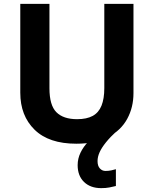

<svg xmlns="http://www.w3.org/2000/svg" viewBox="-20 -734 796 994"><path d="M485 100Q485 125 497 138Q509 151 526 151Q542 151 556 148Q570 145 580 142V229Q564 233 546 236.5Q528 240 504 240Q448 240 415 208Q382 176 382 121Q382 87 397 56Q412 25 437 -0.5Q462 -26 492 -43L586 -57Q551 -25 528.5 3Q506 31 495.5 54.5Q485 78 485 100ZM671 -252Q671 -178 638.5 -118.5Q606 -59 540.5 -24.5Q475 10 375 10Q233 10 159 -62.5Q85 -135 85 -254V-714H236V-277Q236 -189 272 -153Q308 -117 379 -117Q429 -117 460 -134Q491 -151 505.5 -187Q520 -223 520 -278V-714H671Z"/></svg>

Font: Noto Sans Malayalam
Style: Regular
Weight: 400
Designer: Jelle Bosma - Monotype Design Team
Foundry: Monotype Imaging Inc.
Version: Version 2.103